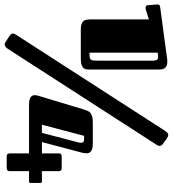

<svg xmlns="http://www.w3.org/2000/svg" viewBox="22 -772 759 844"><g transform="rotate(90 402.0 -350.5)"><path d="M193.8 -2.9Q190.9 1 186.5 4.9Q182.1 8.8 175.8 8.8Q170.4 8.8 165 4.9L142.1 -9.8Q136.7 -13.2 132.3 -17.1Q127.9 -21 127.9 -26.9Q127.9 -33.2 133.8 -42L556.2 -696.8Q561.5 -704.6 565.4 -707.3Q569.3 -710 573.2 -710Q577.6 -710 581.1 -708.3Q584.5 -706.5 588.9 -704.1L610.8 -688Q622.1 -681.2 622.1 -671.9Q622.1 -668.9 620.8 -666Q619.6 -663.1 617.2 -659.2ZM22 -611.3Q21 -611.3 19.3 -610.8Q17.6 -610.4 15.1 -610.4Q10.7 -610.4 7.6 -612.3Q4.4 -614.3 3.4 -618.7L0.5 -656.7Q0 -658.2 0 -659.7V-662.6Q0 -667 2 -670.2Q3.9 -673.3 13.7 -674.8L227.5 -703.6Q232.9 -704.6 240 -705.3Q247.1 -706.1 249.5 -706.1Q264.2 -706.1 271.5 -701.9Q278.8 -697.8 282.2 -691.2Q285.6 -684.6 285.9 -675.8Q286.1 -667 286.1 -658.2V-366.2Q286.1 -359.4 285.6 -352.3Q285.2 -345.2 281 -339.4Q276.9 -333.5 266.8 -329.6Q256.8 -325.7 237.8 -325.7H111.8Q97.7 -325.7 88.9 -328.1Q80.1 -330.6 75 -335.7Q69.8 -340.8 67.9 -348.4Q65.9 -356 65.9 -366.2V-625ZM777.8 -154.8Q784.7 -154.8 784.7 -148.4V-104.5Q784.7 -98.1 777.8 -98.1H732.9V-13.7Q732.9 -6.8 729.7 -3.4Q726.6 0 716.8 0H668Q659.7 0 657.2 -4.4Q654.8 -8.8 654.8 -13.7V-98.1H443.8Q418.9 -98.1 408.9 -104.5Q398.9 -110.8 398.9 -123.5Q398.9 -129.9 401.4 -138.7L461.4 -337.9Q464.4 -348.1 467.8 -355.7Q471.2 -363.3 477.5 -368.4Q483.9 -373.5 493.7 -376Q503.4 -378.4 519 -378.4H612.3Q625 -378.4 633.3 -376.2Q641.6 -374 646.2 -370.1Q650.9 -366.2 652.6 -361.1Q654.3 -356 654.3 -350.6Q654.3 -345.2 653.3 -339.8Q652.3 -334.5 651.4 -330.1L605 -154.8H654.8V-228.5Q654.8 -233.9 657.2 -237.8Q659.7 -241.7 668 -241.7H718.3Q726.6 -241.7 729.7 -238.5Q732.9 -235.4 732.9 -228.5V-154.8ZM247.1 -642.6Q247.1 -653.8 243.9 -659.7Q240.7 -665.5 230 -665.5Q226.1 -665.5 222.4 -665Q218.8 -664.6 211.9 -663.6V-363.8Q223.6 -363.8 230.5 -364.5Q237.3 -365.2 241 -368.4Q244.6 -371.6 245.8 -377.7Q247.1 -383.8 247.1 -395ZM607.4 -318.4Q607.9 -320.8 608.2 -322.5Q608.4 -324.2 608.4 -326.2Q608.4 -332.5 604.7 -336.4Q601.1 -340.3 591.3 -340.3H577.6L528.8 -154.8H564.5Z"/></g></svg>

Font: Fascinate Inline
Style: Regular
Weight: 900
Designer: Astigmatic (AOETI)
Foundry: Astigmatic (AOETI)
Version: Version 1.000